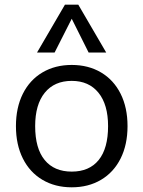

<svg xmlns="http://www.w3.org/2000/svg" viewBox="-20 -792 612 819"><path d="M48 -254Q48 -333 77.5 -392Q107 -451 161 -483Q215 -515 286 -515Q357 -515 411 -483Q465 -451 494.5 -392Q524 -333 524 -254Q524 -175 494.5 -116Q465 -57 411 -25Q357 7 286 7Q215 7 161 -25Q107 -57 77.5 -116Q48 -175 48 -254ZM441 -254Q441 -346 400 -396.5Q359 -447 286 -447Q212 -447 171 -396.5Q130 -346 130 -254Q130 -159 170.5 -109.5Q211 -60 286 -60Q361 -60 401 -109.5Q441 -159 441 -254ZM213 -568H138L257 -772H314L433 -568H358L286 -712Z"/></svg>

Font: Muli-Regular
Style: Regular
Weight: 400
Version: Version 2.000